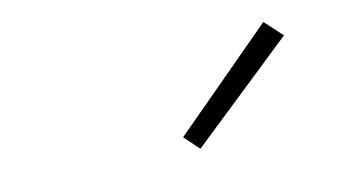

<svg xmlns="http://www.w3.org/2000/svg" viewBox="-36 -841 572 320"><g transform="rotate(-10 250.0 -681.0)"><path d="M282 -586 257 -610 422 -776 452 -748Z"/></g></svg>

Font: Iosevka Slab Extralight
Style: Italic
Weight: 200
Italic angle: -9°
Monospace: yes
Designer: Belleve Invis
Foundry: Belleve Invis
Version: Version 11.1.1; ttfautohint (v1.8.3)